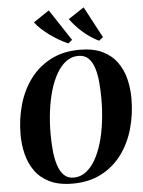

<svg xmlns="http://www.w3.org/2000/svg" viewBox="-64 -1044 822 1105"><g transform="rotate(-5 347.0 -491.5)"><path d="M310.5 11.5Q231.5 11.5 178.2 -14.5Q125 -40.5 94 -84.2Q63 -128 49.5 -182.8Q36 -237.5 36 -295Q36 -385.5 59.5 -467.8Q83 -550 130.5 -614Q178 -678 249.8 -715.2Q321.5 -752.5 417 -752.5Q496 -752.5 548.8 -726.8Q601.5 -701 632.5 -657.5Q663.5 -614 676.8 -559.8Q690 -505.5 690 -448.5Q690 -357.5 666.8 -274.8Q643.5 -192 596 -127.5Q548.5 -63 477.2 -25.8Q406 11.5 310.5 11.5ZM319.5 -22.5Q357.5 -22.5 389 -45.5Q420.5 -68.5 444.5 -109.8Q468.5 -151 484.8 -206Q501 -261 509.2 -325.8Q517.5 -390.5 517.5 -460Q517.5 -509 513.5 -555.2Q509.5 -601.5 498 -638.2Q486.5 -675 464.5 -696.5Q442.5 -718 406.5 -718Q368 -718 336.8 -695.2Q305.5 -672.5 281.5 -631.5Q257.5 -590.5 241.2 -535.8Q225 -481 216.8 -417Q208.5 -353 208.5 -284Q208.5 -234 213 -187.2Q217.5 -140.5 229.5 -103.2Q241.5 -66 263.2 -44.2Q285 -22.5 319.5 -22.5ZM557.5 -813 533.5 -794.5Q508.5 -806.5 485.5 -822Q462.5 -837.5 442 -855.5Q421.5 -873.5 403.5 -893.2Q385.5 -913 370.5 -933.5L461.5 -993.5ZM379 -813 355.5 -794.5Q329.5 -806 303.2 -821.2Q277 -836.5 252 -854.5Q227 -872.5 205.8 -892.2Q184.5 -912 169 -932.5L260 -993.5Z"/></g></svg>

Font: Merriweather 120pt ExtraBold
Style: Italic
Weight: 800
Italic angle: -7.8°
Version: Version 2.101